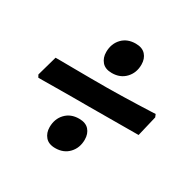

<svg xmlns="http://www.w3.org/2000/svg" viewBox="-119 -621 726 729"><g transform="rotate(30 244.0 -256.5)"><path d="M480.6 -299.2 459.4 -209.9 240.5 -208.9Q207.5 -208.9 169.7 -208.9Q131.9 -208.9 97.9 -208.4Q63.9 -207.9 42.4 -207.9Q20.9 -207.9 20.9 -207.9L15 -218.7L39.7 -306.4Q39.7 -306.4 62.3 -306.4Q84.8 -306.4 120.1 -305.9Q155.5 -305.4 194.3 -305.4Q233.1 -305.4 265.1 -305.4Q294.1 -305.4 330.3 -306.4Q366.5 -307.4 399.4 -308.4Q432.3 -309.4 453.9 -310.4Q475.6 -311.4 475.6 -311.4ZM209.7 -8.3Q180.7 -8.3 166.3 -25.1Q151.8 -42 151.8 -66.8Q151.8 -103.4 174.2 -127Q196.6 -150.7 233.4 -150.7Q262.4 -150.7 276.9 -134.4Q291.4 -118.1 291.4 -92.1Q291.4 -56 269 -32.2Q246.6 -8.3 209.7 -8.3ZM253.2 -362.7Q224.1 -362.7 209.7 -379.5Q195.3 -396.4 195.3 -421.2Q195.3 -457.8 217.7 -481.5Q240 -505.1 277.3 -505.1Q305.9 -505.1 320.6 -488.8Q335.3 -472.5 335.3 -446.5Q335.3 -410.4 312.7 -386.6Q290.1 -362.7 253.2 -362.7Z"/></g></svg>

Font: Alegreya
Style: Italic
Weight: 400
Italic angle: -7°
Designer: Juan Pablo del Peral
Foundry: Huerta Tipografica
Version: Version 2.009